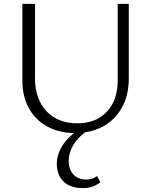

<svg xmlns="http://www.w3.org/2000/svg" viewBox="-20 -678 775 987"><path d="M642 -658V-274Q642 -161 581 -87Q520 -13 417 2Q375 34 354 72.5Q333 111 333 151Q333 192 357 218.5Q381 245 424 245Q455 245 479 227L496 259Q476 274 454.5 281.5Q433 289 405 289Q342 289 307 255.5Q272 222 272 163Q272 123 294 82Q316 41 361 6Q282 5 221.5 -28.5Q161 -62 128 -122.5Q95 -183 95 -263V-658H160V-275Q160 -169 219 -106.5Q278 -44 377 -44Q473 -44 529 -103.5Q585 -163 585 -264V-658Z"/></svg>

Font: Isabella Sans
Style: Regular
Weight: 400
Designer: Original fonts by Christian Thalmann (Catharsis Fonts), Modifications by Cristiano Sobral
Version: Version 0.002;July 12, 2020;FontCreator 13.0.0.2655 64-bit; 